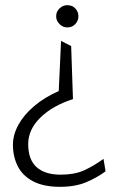

<svg xmlns="http://www.w3.org/2000/svg" viewBox="-20 -642 438 742"><path d="M240 -536Q259 -536 271 -549Q283 -562 283 -579Q283 -597 271 -609.5Q259 -622 240 -622Q223 -622 210 -609.5Q197 -597 197 -579Q197 -562 210 -549Q223 -536 240 -536ZM212 80Q271 80 313.5 62Q356 44 388 20L380 -28Q341 0 304.5 16.5Q268 33 214 33Q154 33 121.5 4Q89 -25 89 -85Q89 -142 136.5 -188Q184 -234 262 -259L255 -464L216 -484L207 -290Q152 -266 112 -232Q72 -198 51 -159.5Q30 -121 30 -83Q30 -36 49 1Q68 38 108.5 59Q149 80 212 80Z"/></svg>

Font: Catamaran ExtraLight
Style: Regular
Weight: 250
Designer: Pria Ravichandran
Version: Version 2.000